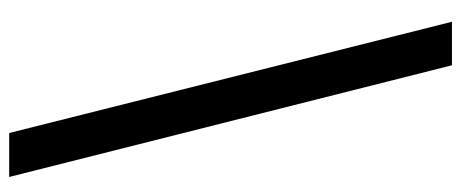

<svg xmlns="http://www.w3.org/2000/svg" viewBox="-320 -526 1027 428"><g transform="rotate(90 194.0 -311.5)"><path d="M276 182H374L125 -805H28Z"/></g></svg>

Font: Noto Sans CJK JP Bold
Style: Regular
Weight: 700
Designer: Ryoko NISHIZUKA (kana & ideographs); Paul D. Hunt (Latin, Greek & Cyrillic); Wenlong ZHANG (bopomofo); Sandoll Communica
Foundry: Adobe Systems Incorporated
Version: Version 1.004;PS 1.004;hotconv 1.0.82;makeotf.lib2.5.63406